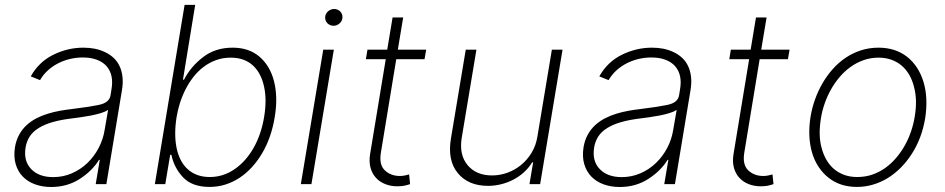

<svg xmlns="http://www.w3.org/2000/svg" viewBox="-20 -747 3834 779"><path d="M40.8 -150.2Q45.8 -179 58.1 -201Q70.3 -223 87.9 -239.2Q105.5 -255.3 127.3 -266.7Q149.1 -278.1 173.5 -285.5Q197.8 -293 223.5 -297.6Q249.3 -302.2 274.5 -305Q306.8 -308.9 333.1 -313Q359.4 -317.1 380.7 -321.4Q424 -329.9 428.6 -361.2L432.2 -383.9Q437.5 -413.7 432.4 -437.7Q427.2 -461.6 412.3 -478.5Q397.4 -495.4 373 -504.6Q348.7 -513.8 315.7 -513.8Q290.1 -513.8 264.9 -508Q239.7 -502.1 216.8 -490.6Q193.9 -479 174.7 -461.8Q155.5 -444.6 142.4 -421.9L104.8 -437.1Q137.8 -496.1 196.4 -524.9Q255 -553.6 318.2 -553.6Q342.7 -553.6 364.3 -549.4Q386 -545.1 406.2 -535.5Q425.8 -526.3 440.9 -512.3Q456 -498.2 465 -479Q474.1 -459.9 476.9 -435.4Q479.8 -410.9 474.8 -381L411.6 0H368.3L384.9 -98.4H381.7Q354 -53.3 302.9 -20.6Q252.5 11.7 187.5 11.7Q152.3 11.7 122.7 1.1Q93 -9.6 72.8 -30.2Q52.6 -50.8 43.7 -81Q34.8 -111.2 40.8 -150.2ZM106.9 -60.7Q138.1 -28.4 195.7 -28.4Q236.2 -28.4 271.7 -43.9Q307.2 -59.3 334.7 -85.8Q362.2 -112.2 380.5 -147.2Q398.8 -182.2 404.8 -221.2L418.7 -301.5Q408 -293.7 389 -288Q370 -282.3 348.9 -278.2Q327.8 -274.1 307.4 -271.3Q286.9 -268.5 273.1 -266.7Q228 -261.4 194.2 -251.8Q160.5 -242.2 137.3 -227.8Q114 -213.4 101 -193.9Q88.1 -174.4 83.8 -148.8Q74.9 -93.4 106.9 -60.7Z M729 -727.3H772L722.3 -423.7H726.6Q753.9 -476.9 804 -515.3Q853.7 -553.6 923.7 -553.6Q989.7 -553.6 1032.3 -517.4Q1053.6 -499.3 1068.7 -474.1Q1083.8 -448.9 1091.8 -417.4Q1099.8 -386 1100.7 -349.3Q1101.6 -312.5 1094.5 -271.3Q1081 -188.6 1043.7 -125.4Q1024.9 -93.4 1001.4 -68Q978 -42.6 951 -25Q924 -7.5 893.6 2Q863.3 11.4 830.3 11.4Q759.6 11.4 723 -27.3Q686.1 -66.4 675.4 -119H670.5L650.6 0H608.3ZM696.4 -147Q702.1 -119.3 713.4 -97.5Q724.8 -75.6 741.7 -60.4Q758.5 -45.1 780.9 -36.9Q803.3 -28.8 831 -28.8Q886.4 -28.8 932.5 -61.1Q955.6 -77.1 975 -99.1Q994.3 -121.1 1009.4 -147.9Q1024.5 -174.7 1035.2 -206Q1045.8 -237.2 1051.5 -271.7Q1057.2 -306.1 1057.4 -336.6Q1057.5 -367.2 1051.5 -394.9Q1045.8 -422.2 1034.4 -444.1Q1023.1 -465.9 1006.2 -481.4Q989.3 -496.8 966.8 -505Q944.2 -513.1 916.2 -513.1Q883.9 -513.1 856.4 -503Q828.8 -492.9 805.9 -475.5Q783 -458.1 764.7 -434.7Q746.4 -411.2 732.8 -384.4Q719.1 -357.6 710 -328.7Q701 -299.7 696.4 -271.7Q685.4 -202.1 696.4 -147Z M1291.5 -545.5H1334.5L1243.6 0H1200.6ZM1299.4 -678.3Q1299.7 -684.7 1302.7 -690.5Q1305.8 -696.4 1310.7 -700.8Q1315.7 -705.3 1322.1 -707.9Q1328.5 -710.6 1335.2 -710.6Q1343 -710.6 1349.6 -707.7Q1356.2 -704.9 1360.8 -700.1Q1365.4 -695.3 1367.7 -688.7Q1370 -682.2 1369.3 -674.7Q1369 -668.3 1365.9 -662.5Q1362.9 -656.6 1358 -652.2Q1353 -647.7 1346.8 -645.1Q1340.6 -642.4 1333.5 -642.4Q1326 -642.4 1319.4 -645.2Q1312.9 -648.1 1308.2 -652.9Q1303.6 -657.7 1301.1 -664.2Q1298.7 -670.8 1299.4 -678.3Z M1464.5 -506.7 1470.9 -545.5H1551.1L1572.8 -676.1H1615.8L1594.1 -545.5H1709.2L1702.4 -506.7H1587.7L1525.6 -128.9Q1517 -79.2 1541.2 -56.1Q1565.3 -33 1602.3 -33Q1613.3 -33 1622.2 -35Q1631 -36.9 1639.9 -39.4L1643.8 0Q1632.8 3.9 1620.7 6.4Q1608.7 8.9 1591.6 8.9Q1566.1 8.9 1543.7 0.2Q1521.3 -8.5 1505.9 -25Q1490.4 -41.5 1483.5 -65.9Q1476.6 -90.2 1481.5 -121.1L1545.1 -506.7Z M1809.7 -185.7 1869.7 -545.5H1913L1853.3 -187.5Q1842.3 -119.3 1876.8 -77.4Q1911.6 -35.2 1976.9 -35.2Q2008.5 -35.2 2039.1 -46.3Q2069.6 -57.5 2094.6 -78.1Q2119.7 -98.7 2137.3 -128Q2154.8 -157.3 2160.5 -193.5L2219.1 -545.5H2262.4L2171.5 0H2128.2L2143.1 -88.4H2139.2Q2125.4 -65.7 2105.5 -47.8Q2085.6 -29.8 2062.1 -17.8Q2038.7 -5.7 2012.6 0.7Q1986.5 7.1 1960.2 7.1Q1880 7.1 1837.4 -44.7Q1794.7 -96.2 1809.7 -185.7Z M2347.7 -150.2Q2352.6 -179 2364.9 -201Q2377.1 -223 2394.7 -239.2Q2412.3 -255.3 2434.1 -266.7Q2456 -278.1 2480.3 -285.5Q2504.6 -293 2530.4 -297.6Q2556.1 -302.2 2581.3 -305Q2613.6 -308.9 2639.9 -313Q2666.2 -317.1 2687.5 -321.4Q2730.8 -329.9 2735.4 -361.2L2739 -383.9Q2744.3 -413.7 2739.2 -437.7Q2734 -461.6 2719.1 -478.5Q2704.2 -495.4 2679.9 -504.6Q2655.5 -513.8 2622.5 -513.8Q2596.9 -513.8 2571.7 -508Q2546.5 -502.1 2523.6 -490.6Q2500.7 -479 2481.5 -461.8Q2462.4 -444.6 2449.2 -421.9L2411.6 -437.1Q2444.6 -496.1 2503.2 -524.9Q2561.8 -553.6 2625 -553.6Q2649.5 -553.6 2671.2 -549.4Q2692.8 -545.1 2713.1 -535.5Q2732.6 -526.3 2747.7 -512.3Q2762.8 -498.2 2771.8 -479Q2780.9 -459.9 2783.7 -435.4Q2786.6 -410.9 2781.6 -381L2718.4 0H2675.1L2691.8 -98.4H2688.6Q2660.9 -53.3 2609.7 -20.6Q2559.3 11.7 2494.3 11.7Q2459.2 11.7 2429.5 1.1Q2399.9 -9.6 2379.6 -30.2Q2359.4 -50.8 2350.5 -81Q2341.6 -111.2 2347.7 -150.2ZM2413.7 -60.7Q2445 -28.4 2502.5 -28.4Q2543 -28.4 2578.5 -43.9Q2614 -59.3 2641.5 -85.8Q2669 -112.2 2687.3 -147.2Q2705.6 -182.2 2711.6 -221.2L2725.5 -301.5Q2714.8 -293.7 2695.8 -288Q2676.8 -282.3 2655.7 -278.2Q2634.6 -274.1 2614.2 -271.3Q2593.7 -268.5 2579.9 -266.7Q2534.8 -261.4 2501.1 -251.8Q2467.3 -242.2 2444.1 -227.8Q2420.8 -213.4 2407.8 -193.9Q2394.9 -174.4 2390.6 -148.8Q2381.7 -93.4 2413.7 -60.7Z M2938.9 -506.7 2945.3 -545.5H3025.6L3047.2 -676.1H3090.2L3068.5 -545.5H3183.6L3176.8 -506.7H3062.1L3000 -128.9Q2991.5 -79.2 3015.6 -56.1Q3039.8 -33 3076.7 -33Q3087.7 -33 3096.6 -35Q3105.5 -36.9 3114.3 -39.4L3118.3 0Q3107.2 3.9 3095.2 6.4Q3083.1 8.9 3066.1 8.9Q3040.5 8.9 3018.1 0.2Q2995.7 -8.5 2980.3 -25Q2964.8 -41.5 2957.9 -65.9Q2951 -90.2 2956 -121.1L3019.5 -506.7Z M3268.8 -274.5Q3274.5 -308.9 3286.6 -343Q3298.7 -377.1 3316.6 -408.2Q3334.5 -439.3 3358 -465.9Q3381.4 -492.5 3410.2 -512.1Q3438.9 -531.6 3472.7 -542.6Q3506.4 -553.6 3544.4 -553.6Q3612.6 -553.6 3660.2 -516.7Q3683.6 -498.2 3700.5 -472.3Q3717.3 -446.4 3726.9 -414.8Q3736.5 -383.2 3738.3 -345.9Q3740.1 -308.6 3733.7 -267Q3720.2 -186.4 3680 -123.6Q3659.8 -92 3634.9 -66.9Q3610.1 -41.9 3581.7 -24.5Q3553.3 -7.1 3521.8 2.1Q3490.4 11.4 3457 11.4Q3388.8 11.4 3342 -25.6Q3318.5 -44 3301.5 -69.6Q3284.4 -95.2 3275 -127Q3265.6 -158.7 3263.8 -195.8Q3262.1 -233 3268.8 -274.5ZM3313.6 -146.7Q3320.7 -119.7 3333.5 -97.8Q3346.2 -76 3364.5 -60.7Q3382.8 -45.5 3406.2 -37.1Q3429.7 -28.8 3457.7 -28.8Q3490.8 -28.8 3519.5 -38.7Q3548.3 -48.7 3572.6 -66.2Q3596.9 -83.8 3616.8 -107.4Q3636.7 -131 3651.8 -158.2Q3666.9 -185.4 3676.8 -215.2Q3686.8 -245 3691.4 -274.5Q3702.8 -341.3 3688.2 -395.2Q3681.5 -422.2 3668.7 -444.1Q3655.9 -465.9 3637.8 -481.2Q3619.7 -496.4 3596.2 -504.8Q3572.8 -513.1 3544.7 -513.1Q3512.4 -513.1 3483.8 -503Q3455.3 -492.9 3430.8 -475.3Q3406.2 -457.7 3386.2 -433.9Q3366.1 -410.2 3350.9 -382.8Q3335.6 -355.5 3325.5 -325.8Q3315.3 -296.2 3310.7 -267Q3299.4 -196.4 3313.6 -146.7Z"/></svg>

Font: Inter P Extra Light
Style: Italic
Weight: 200
Italic angle: 9.39999°
Designer: Rasmus Andersson
Foundry: rsms
Version: Version 3.018;git-588b23468